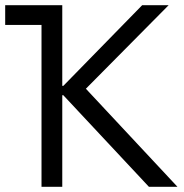

<svg xmlns="http://www.w3.org/2000/svg" viewBox="-25 -720 709 740"><path d="M135 0H215V-353H219L549 0H659L306 -378L625 -700H523L219 -389H215V-700H-5V-624H135Z"/></svg>

Font: Fixel Display Regular
Style: Regular
Weight: 400
Designer: AlfaBravo + MacPaw
Foundry: Kyrylo Tkachov, Marchela Mozhyna, Serhii Makarenko, Maria Weinstein, Zakhar Kryvoshyya
Version: Version 1.211